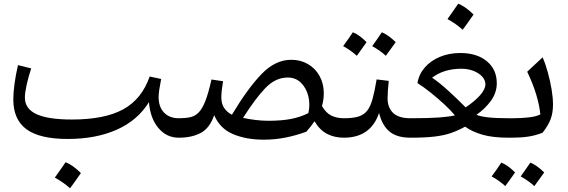

<svg xmlns="http://www.w3.org/2000/svg" viewBox="-20 -743 3065 1036"><path d="M783.7 -191.9Q723.6 -94.2 611.1 -43.7Q498.5 6.8 345.2 6.8Q194.3 6.8 123 -45.4Q51.8 -97.7 51.8 -207Q51.8 -242.2 58.3 -290.8Q64.9 -339.4 77.1 -391.6L148.4 -374Q133.8 -330.6 124 -286.4Q114.3 -242.2 114.3 -216.8Q114.3 -156.2 176.5 -127.2Q238.8 -98.1 368.2 -98.1Q544.4 -98.1 644.8 -153.1Q745.1 -208 787.6 -330.1L849.6 -316.9Q842.8 -282.2 839.4 -259.3Q835.9 -236.3 835.9 -219.2Q835.9 -166 865.2 -135.5Q894.5 -105 944.8 -105H945.3V0H944.8Q878.4 0 834.5 -52.5Q790.5 -105 783.7 -191.9ZM334 132.3Q372.1 147 416.5 190.9Q402.3 211.4 387.9 231.7Q373.5 252 357.9 272.9Q320.8 239.7 275.9 215.3Q291 193.8 305.2 173.8Q319.3 153.8 334 132.3Z M1551.3 -420.4Q1602.1 -420.4 1641.8 -397.2Q1681.6 -374 1704.3 -333Q1727.1 -292 1727.1 -239.3Q1727.1 -204.6 1717.3 -170.9Q1738.8 -133.3 1768.3 -119.1Q1797.9 -105 1835 -105H1835.4V0H1835Q1784.7 0 1744.6 -20.8Q1704.6 -41.5 1677.2 -88.9Q1659.7 -62.5 1632.8 -32.2Q1576.2 -11.7 1519.8 -0.5Q1463.4 10.7 1403.3 10.7Q1308.6 10.7 1237.5 -19.3Q1166.5 -49.3 1135.7 -121.6Q1111.8 -51.8 1063.5 -25.9Q1015.1 0 945.3 0Q928.7 0 928.7 -33.2V-71.8Q928.7 -105 945.3 -105Q980 -105 1005.6 -110.4Q1031.2 -115.7 1051.3 -135.5Q1071.3 -155.3 1087.9 -197.5Q1104.5 -239.7 1121.1 -314L1183.6 -304.7Q1174.3 -251 1174.3 -217.8Q1174.3 -183.1 1189.7 -160.2Q1205.1 -137.2 1231.4 -124Q1317.4 -267.1 1391.6 -343.8Q1465.8 -420.4 1551.3 -420.4ZM1532.7 -324.7Q1466.3 -324.7 1411.6 -267.6Q1356.9 -210.4 1291.5 -106.9Q1322.3 -100.1 1358.4 -95.7Q1394.5 -91.3 1427.7 -91.3Q1499.5 -91.3 1550.5 -101.3Q1601.6 -111.3 1644 -132.8Q1654.8 -181.6 1643.3 -225.6Q1631.8 -269.5 1603.3 -297.1Q1574.7 -324.7 1532.7 -324.7Z M1831.5 -494.1Q1860.8 -533.7 1883.8 -568.8Q1917.5 -556.2 1958 -515.6Q1944.8 -496.6 1931.6 -478.5Q1918.5 -460.4 1905.3 -441.9Q1871.6 -472.7 1831.5 -494.1ZM1988.3 -494.1Q2009.8 -523.4 2040.5 -568.8Q2073.7 -555.7 2115.2 -515.6Q2085.4 -473.6 2062 -441.9Q2032.2 -469.7 1988.3 -494.1ZM1835.4 0Q1818.8 0 1818.8 -33.2V-71.8Q1818.8 -105 1835.4 -105Q1882.3 -105 1912.1 -113.5Q1941.9 -122.1 1960.2 -144.5Q1978.5 -167 1990 -208.3Q2001.5 -249.5 2012.2 -314.5L2077.6 -306.6Q2074.7 -279.3 2073 -255.4Q2071.3 -231.4 2071.3 -212.4Q2071.3 -162.6 2101.1 -133.8Q2130.9 -105 2194.3 -105H2194.8V0H2194.3Q2122.6 0 2082.5 -32.5Q2042.5 -64.9 2025.4 -133.3Q1980 0 1835.4 0Z M2463.9 -457Q2553.2 -457 2606.9 -412.6Q2660.6 -368.2 2660.6 -293.9Q2660.6 -243.7 2629.6 -200.2Q2598.6 -156.7 2550.8 -123.5Q2572.3 -114.3 2614.5 -109.6Q2656.7 -105 2724.6 -105H2725.1V0H2724.6Q2639.2 0 2583.3 -16.1Q2527.3 -32.2 2489.7 -59.6Q2453.6 -39.6 2416 -26.1Q2378.4 -12.7 2326.4 -6.3Q2274.4 0 2194.8 0Q2188.5 0 2183.3 -7.6Q2178.2 -15.1 2178.2 -33.2V-71.8Q2178.2 -105 2194.8 -105Q2293.9 -105 2349.6 -109.1Q2405.3 -113.3 2434.6 -120.6Q2411.6 -148.4 2376.7 -180.7Q2341.8 -212.9 2303.7 -243.4Q2265.6 -273.9 2232.4 -294.9Q2240.7 -343.3 2272.7 -379.6Q2304.7 -416 2354.2 -436.5Q2403.8 -457 2463.9 -457ZM2470.7 -372.1Q2374.5 -372.1 2311.5 -323.7Q2351.1 -297.4 2399.9 -252.7Q2448.7 -208 2492.7 -163.6Q2542 -196.8 2570.6 -229.2Q2599.1 -261.7 2599.1 -288.1Q2599.1 -311 2581.5 -330.1Q2564 -349.1 2534.7 -360.6Q2505.4 -372.1 2470.7 -372.1ZM2452.6 -723.1Q2490.7 -708.5 2535.2 -664.6Q2521 -644 2506.6 -623.8Q2492.2 -603.5 2476.6 -582.5Q2439.5 -615.7 2394.5 -640.1Q2409.7 -661.6 2423.8 -681.6Q2438 -701.7 2452.6 -723.1Z M2632.8 209Q2662.1 169.4 2685.1 134.3Q2718.8 147 2759.3 187.5Q2746.1 206.5 2732.9 224.6Q2719.7 242.7 2706.5 261.2Q2672.9 230.5 2632.8 209ZM2789.6 209Q2811 179.7 2841.8 134.3Q2875 147.5 2916.5 187.5Q2886.7 229.5 2863.3 261.2Q2833.5 233.4 2789.6 209ZM2725.1 0Q2708.5 0 2708.5 -33.2V-71.8Q2708.5 -105 2725.1 -105H2749Q2793.9 -105 2833.7 -109.6Q2873.5 -114.3 2895.5 -125.5Q2891.1 -173.3 2873.8 -231.4Q2856.4 -289.6 2824.7 -356L2907.7 -433.6Q2922.9 -399.9 2935.5 -354.2Q2948.2 -308.6 2956.1 -262Q2963.9 -215.3 2963.9 -179.2Q2963.9 -133.3 2950.9 -99.4Q2938 -65.4 2907.7 -26.9Q2869.1 -11.7 2830.1 -5.9Q2791 0 2738.3 0Z"/></svg>

Font: Pinar DS1 Medium
Style: Regular
Weight: 500
Designer: Amin Abedi
Version: Version 3.000